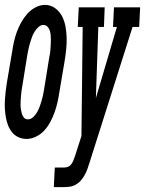

<svg xmlns="http://www.w3.org/2000/svg" viewBox="-40 -560 594 785"><path d="M69 8Q51 8 35.5 1Q20 -6 9.5 -19Q-1 -32 -7 -47.5Q-13 -63 -16 -80Q-19 -97 -20 -114.5Q-21 -132 -20 -149.5Q-19 -167 -17 -185Q-15 -203 -12 -221L10 -351Q13 -371 17.5 -391Q22 -411 29 -430Q36 -449 46.5 -468Q57 -487 71 -503Q85 -519 104.5 -529.5Q124 -540 144 -540Q167 -540 185.5 -526.5Q204 -513 214 -493Q224 -473 228 -450.5Q232 -428 232.5 -404.5Q233 -381 230.5 -357Q228 -333 224 -309L202 -179Q199 -159 194.5 -139.5Q190 -120 183 -100.5Q176 -81 166 -62Q156 -43 141.5 -27Q127 -11 107.5 -1.5Q88 8 69 8ZM74 -72Q86 -72 95.5 -81Q105 -90 111.5 -101Q118 -112 122 -123.5Q126 -135 129.5 -146Q133 -157 135.5 -169Q138 -181 140 -193L161 -323Q163 -332 164.5 -341.5Q166 -351 166.5 -361Q167 -371 167.5 -380.5Q168 -390 168 -399.5Q168 -409 167 -418.5Q166 -428 163 -436.5Q160 -445 153.5 -451.5Q147 -458 137 -458Q128 -458 120.5 -452Q113 -446 107.5 -439Q102 -432 97.5 -423.5Q93 -415 90 -406.5Q87 -398 84.5 -389.5Q82 -381 79.5 -372.5Q77 -364 75.5 -355Q74 -346 72 -337L51 -207Q49 -198 48 -188.5Q47 -179 46 -169.5Q45 -160 44.5 -150Q44 -140 44 -131Q44 -122 45.5 -112.5Q47 -103 49.5 -94.5Q52 -86 58 -79Q64 -72 74 -72ZM180 205 184 125H222Q231 125 239 121.5Q247 118 252.5 110Q258 102 261 93.5Q264 85 267 77L293 -4L298 -450H278L282 -530H388L385 -450H362L352 -159L438 -450H422L426 -530H533L529 -450H502L326 105Q322 118 317.5 130.5Q313 143 306.5 155Q300 167 291 177.5Q282 188 269.5 195Q257 202 244 203.5Q231 205 218 205Z"/></svg>

Font: Iosevka Slab Medium Oblique
Style: Regular
Weight: 500
Italic angle: -9°
Monospace: yes
Designer: Belleve Invis
Foundry: Belleve Invis
Version: Version 11.1.1; ttfautohint (v1.8.3)